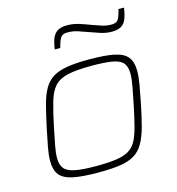

<svg xmlns="http://www.w3.org/2000/svg" viewBox="-107 -804 835 904"><g transform="rotate(-15 310.5 -351.5)"><path d="M264 8Q185 8 139.5 -1.5Q94 -11 75 -35Q56 -59 56 -104Q56 -131 63 -168.5Q70 -206 80 -254Q94 -319 106 -365Q118 -411 135.5 -441Q153 -471 180 -487.5Q207 -504 249.5 -511Q292 -518 355 -518Q434 -518 479 -508.5Q524 -499 543 -475Q562 -451 562 -407Q562 -379 555.5 -341Q549 -303 539 -254Q526 -189 513.5 -143.5Q501 -98 483.5 -68Q466 -38 439 -21.5Q412 -5 370 1.5Q328 8 264 8ZM260 -24Q319 -24 357.5 -29.5Q396 -35 419.5 -49Q443 -63 457 -89Q471 -115 481.5 -155.5Q492 -196 504 -254Q514 -303 521 -340Q528 -377 528 -403Q528 -437 513 -455Q498 -473 461 -479.5Q424 -486 359 -486Q286 -486 244 -476.5Q202 -467 179.5 -442.5Q157 -418 143.5 -372Q130 -326 115 -254Q105 -206 98 -169.5Q91 -133 91 -107Q91 -74 106.5 -56Q122 -38 159 -31Q196 -24 260 -24ZM213 -605Q218 -641 227.5 -661.5Q237 -682 254 -691Q271 -700 298 -700Q327 -700 354.5 -691.5Q382 -683 410 -672Q431 -665 453.5 -657Q476 -649 502 -649Q526 -649 535 -663Q544 -677 552 -711H579Q574 -676 565 -655Q556 -634 539 -625Q522 -616 495 -616Q466 -616 438.5 -625.5Q411 -635 382 -645Q361 -653 339 -660Q317 -667 291 -667Q267 -667 258 -653.5Q249 -640 240 -605Z"/></g></svg>

Font: Saira SemiExpanded Thin
Style: Italic
Weight: 250
Width: 6
Italic angle: -12°
Designer: Hector Gatti with collaboration of the Omnibus-Type team
Foundry: Omnibus-Type
Version: Version 1.101